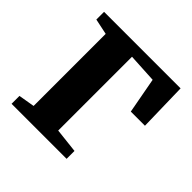

<svg xmlns="http://www.w3.org/2000/svg" viewBox="-145 -665 792 792"><g transform="rotate(45 251.0 -269.0)"><path d="M27.5 0V-46L98 -58V-478.5L29 -493V-538H475.5L480.5 -325H398L369 -481.5L241.5 -488.5V-58L348.5 -46V0Z"/></g></svg>

Font: Merriweather 60pt
Style: Bold
Weight: 700
Version: Version 2.100